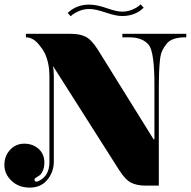

<svg xmlns="http://www.w3.org/2000/svg" viewBox="-129 -854 868 874"><path d="M116 -505V-119Q116 -71 86.5 -35.5Q57 0 6.5 0Q-44 0 -76.5 -31Q-109 -62 -109 -103Q-109 -144 -83 -172Q-57 -200 -18.5 -200Q20 -200 46.5 -176.5Q73 -153 73 -114Q73 -92 65.5 -76Q58 -60 50 -55Q38 -48 36 -46Q28 -42 28 -37Q28 -27 37 -27Q41 -27 49 -31Q96 -54 96 -117V-509Q96 -565 75 -612Q65 -631 49 -650Q22 -684 -11 -684V-700H194Q235 -700 261.5 -686.5Q288 -673 317 -627L570 -220H574V-466Q574 -618 548 -650Q519 -684 461 -684H428V-700H719V-684H707Q650 -682 629 -654Q617 -639 609.5 -623.5Q602 -608 599 -579Q594 -531 594 -465V-9H535Q494 -9 467.5 -22.5Q441 -36 412 -82L112 -554Q116 -535 116 -505ZM426 -781Q399 -781 352 -797Q305 -813 279 -813Q253 -813 232.5 -804.5Q212 -796 202 -788L193 -780L179 -795Q219 -833 276 -833Q311 -833 356.5 -817Q402 -801 426.5 -801Q451 -801 471.5 -809.5Q492 -818 502 -826L511 -834L525 -819Q487 -781 426 -781Z"/></svg>

Font: Elsie Swash Caps Black
Style: Regular
Weight: 900
Designer: Alejandro Inler
Foundry: Alejandro Inler
Version: 1.003